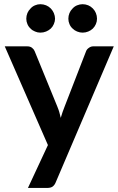

<svg xmlns="http://www.w3.org/2000/svg" viewBox="-20 -736 567 923"><path d="M428.2 -513.2H526.9L247.6 141.1Q242.7 153.3 233.4 160.6Q224.1 167.5 206.5 167.5H114.3L210.4 -38.6L2.9 -513.2H111.3Q125.5 -513.2 134.3 -505.9Q143.1 -499 146.5 -490.2L255.4 -224.1Q263.2 -204.6 265.1 -196.8Q266.6 -191.9 268.8 -182.6Q271 -173.3 272 -169.4L280.8 -197.3Q283.2 -204.1 291 -224.6L394 -490.2Q397.5 -499.5 407.7 -506.3Q417 -513.2 428.2 -513.2ZM244.6 -646Q244.6 -633.3 238.8 -620.1Q233.4 -607.4 224.1 -598.6Q214.4 -589.8 201.7 -584.5Q188.5 -579.1 173.8 -579.1Q160.6 -579.1 148.4 -584.5Q135.7 -589.4 127 -598.6Q116.7 -607.9 111.8 -620.1Q106.4 -632.3 106.4 -646Q106.4 -660.2 111.8 -673.3Q116.7 -685.1 127 -695.3Q136.2 -705.6 148.4 -710.4Q160.6 -715.8 173.8 -715.8Q188.5 -715.8 201.7 -710.4Q214.4 -705.1 224.1 -695.3Q233.4 -685.5 238.8 -673.3Q244.6 -659.2 244.6 -646ZM446.3 -646Q446.3 -632.3 440.9 -620.1Q436 -608.4 426.3 -598.6Q416.5 -589.4 404.3 -584.5Q391.1 -579.1 377 -579.1Q363.8 -579.1 350.6 -584.5Q338.4 -589.4 329.1 -598.6Q318.8 -607.9 314 -620.1Q308.6 -632.3 308.6 -646Q308.6 -660.2 314 -673.3Q318.8 -685.1 329.1 -695.3Q338.4 -705.6 350.6 -710.4Q363.8 -715.8 377 -715.8Q391.1 -715.8 404.3 -710.4Q416 -705.6 426.3 -695.3Q436.5 -684.6 440.9 -673.3Q446.3 -660.2 446.3 -646Z"/></svg>

Font: Lato-SemiBold
Style: Bold
Weight: 500
Designer: Lukasz Dziedzic with Adam Twardoch and Botio Nikoltchev
Foundry: tyPoland Lukasz Dziedzic
Version: ""